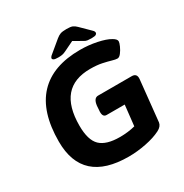

<svg xmlns="http://www.w3.org/2000/svg" viewBox="-195 -1014 1129 1176"><g transform="rotate(-30 369.5 -426.0)"><path d="M379 8Q53 8 53 -286Q53 -496 152.5 -602Q252 -708 446 -708Q506 -708 563.5 -696Q621 -684 651 -666Q678 -651 678 -635Q678 -625 668.5 -603.5Q659 -582 645.5 -564.5Q632 -547 619 -547Q606 -547 582.5 -554Q559 -561 524 -568.5Q489 -576 441 -576Q211 -576 211 -307Q211 -205 253.5 -164Q296 -123 392 -123Q450 -123 500 -136L516 -281H388Q357 -281 363 -331L365 -360Q371 -410 402 -410H640Q677 -410 673 -370L643 -81Q639 -55 608 -39Q565 -17 502 -4.5Q439 8 379 8ZM309 -734Q285 -734 277 -738.5Q269 -743 269 -749Q269 -753 272.5 -758.5Q276 -764 289 -774L365 -837Q381 -850 395 -855Q409 -860 438 -860Q467 -860 480 -854.5Q493 -849 506 -836L569 -774Q580 -764 581.5 -758.5Q583 -753 583 -751Q583 -745 576 -739.5Q569 -734 543 -734Q528 -734 516 -735.5Q504 -737 493 -744L432 -779L364 -746Q348 -738 336 -736Q324 -734 309 -734Z"/></g></svg>

Font: Asap Semi Expanded Semi Expanded Regular
Style: Bold Italic
Weight: 700
Width: 6
Italic angle: -6°
Designer: Pablo Cosgaya
Foundry: Omnibus-Type
Version: Version 3.001; ttfautohint (v1.8.4.7-5d5b)